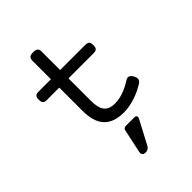

<svg xmlns="http://www.w3.org/2000/svg" viewBox="-240 -706 1080 1080"><g transform="rotate(-45 300.0 -166.5)"><path d="M304.7 238.3Q300.3 246.6 291.7 251.5Q283.2 256.3 272.9 256.3Q259.3 256.3 252.9 249Q246.6 241.7 249 229L279.3 86.9Q280.8 79.1 286.1 75.2Q291.5 71.3 299.8 71.3H369.1Q378.9 71.3 382.1 78.6Q385.3 85.9 379.9 96.2ZM187 -412.1V-558.6Q187 -575.7 195.1 -583Q203.1 -590.3 223.6 -590.3Q244.1 -590.3 252.2 -583Q260.3 -575.7 260.3 -558.6V-412.1H460.9Q477.5 -412.1 484.6 -404.8Q491.7 -397.5 491.7 -378.9Q491.7 -360.4 484.6 -353Q477.5 -345.7 460.9 -345.7H260.3V-168Q260.3 -141.1 264.6 -120.8Q269 -100.6 279.1 -87.2Q289.1 -73.7 305.7 -67.1Q322.3 -60.5 346.7 -60.5Q380.9 -60.5 417 -74.2Q453.1 -87.9 485.4 -108.9Q496.6 -116.2 508.1 -112.5Q519.5 -108.9 528.8 -91.3Q538.1 -73.7 534.7 -62.7Q531.2 -51.8 519 -43.9Q500.5 -32.2 479.2 -22.2Q458 -12.2 435.5 -4.9Q413.1 2.4 390.4 6.6Q367.7 10.7 346.7 10.7Q304.2 10.7 273.9 -0.5Q243.7 -11.7 224.4 -33.4Q205.1 -55.2 196 -87.4Q187 -119.6 187 -161.6V-345.7H87.9Q71.3 -345.7 64.2 -353Q57.1 -360.4 57.1 -378.9Q57.1 -397.5 64.2 -404.8Q71.3 -412.1 87.9 -412.1Z"/></g></svg>

Font: Courier Prime
Style: Regular
Weight: 400
Designer: Alan Dague-Greene
Foundry: Quote-Unquote Apps
Version: Version 1.203